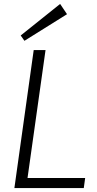

<svg xmlns="http://www.w3.org/2000/svg" viewBox="-20 -954 492 974"><path d="M105 -51H412L405 0H53L151 -700H211L114 -11ZM320 -882 104 -747 85 -774 285 -934Z"/></svg>

Font: Pathway Extreme 28pt ExtraLight
Style: Italic
Weight: 250
Italic angle: -8°
Designer: Eduardo Rodriguez Tunni
Foundry: Eduardo Rodriguez Tunni
Version: Version 1.001;gftools[0.9.26]